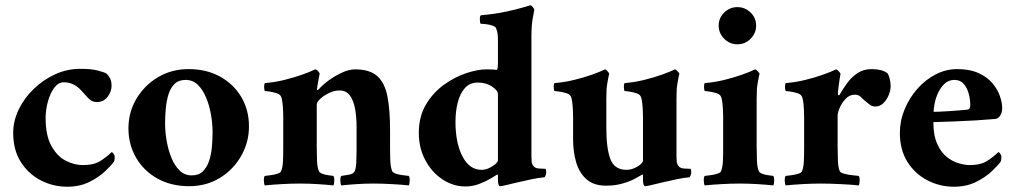

<svg xmlns="http://www.w3.org/2000/svg" viewBox="-20 -699 3850 728"><path d="M403 -373Q403 -352 388 -332Q373 -312 347 -312Q328 -312 314 -327.5Q300 -343 288 -356Q260 -387 222 -387Q201 -387 185.5 -366Q170 -345 161.5 -313.5Q153 -282 153 -252Q153 -184 175.5 -144.5Q198 -105 230.5 -89Q263 -73 294 -73Q337 -73 362 -89.5Q387 -106 403 -122Q408 -121 411.5 -115Q415 -109 415 -104Q415 -91 412 -86Q403 -73 379 -50Q355 -27 318.5 -9Q282 9 235 9Q181 9 134 -15.5Q87 -40 58.5 -85.5Q30 -131 30 -195Q30 -240 50.5 -283Q71 -326 107 -361Q143 -396 188.5 -417Q234 -438 285 -438Q326 -438 351 -431.5Q376 -425 384 -420Q391 -413 397 -402.5Q403 -392 403 -373Z M695 -437Q763 -437 814.5 -408.5Q866 -380 895 -331Q924 -282 924 -220Q924 -159 894 -107Q864 -55 813 -24Q762 7 697 7Q629 7 577 -22Q525 -51 496 -101Q467 -151 467 -212Q467 -274 497.5 -325Q528 -376 579.5 -406.5Q631 -437 695 -437ZM684 -396Q657 -396 641.5 -380.5Q626 -365 618.5 -340Q611 -315 608.5 -286.5Q606 -258 606 -231Q606 -199 612 -164.5Q618 -130 630 -100.5Q642 -71 661 -52.5Q680 -34 707 -34Q734 -34 749.5 -49.5Q765 -65 773 -89.5Q781 -114 783.5 -142.5Q786 -171 786 -197Q786 -230 780 -264.5Q774 -299 761.5 -329Q749 -359 730 -377.5Q711 -396 684 -396Z M1326 -436Q1382 -436 1410.5 -410.5Q1439 -385 1449 -333.5Q1459 -282 1459 -205V-142Q1459 -111 1460 -88Q1461 -65 1467 -50Q1470 -44 1482.5 -40Q1495 -36 1509.5 -34.5Q1524 -33 1530 -32Q1534 -27 1533.5 -14Q1533 -1 1530 4Q1502 1 1464.5 -1Q1427 -3 1396 -3Q1365 -3 1334 -1Q1303 1 1274 4Q1271 -1 1270.5 -14Q1270 -27 1274 -32Q1284 -33 1302.5 -36.5Q1321 -40 1325 -50Q1330 -63 1331 -83Q1332 -103 1332 -129Q1332 -132 1332 -135.5Q1332 -139 1332 -142V-219Q1332 -254 1326.5 -285.5Q1321 -317 1307 -336.5Q1293 -356 1267 -356Q1248 -356 1228 -346.5Q1208 -337 1194.5 -324.5Q1181 -312 1181 -302V-142Q1181 -115 1182 -90Q1183 -65 1189 -50Q1192 -44 1202.5 -40Q1213 -36 1225.5 -34.5Q1238 -33 1244 -32Q1248 -27 1247.5 -14Q1247 -1 1244 4Q1216 1 1182 -1Q1148 -3 1117 -3Q1086 -3 1049.5 -1Q1013 1 984 4Q981 -1 980.5 -14Q980 -27 984 -32Q991 -33 1004.5 -34.5Q1018 -36 1031 -40Q1044 -44 1046 -50Q1052 -65 1053 -88Q1054 -111 1054 -142V-254Q1054 -259 1053.5 -275.5Q1053 -292 1051 -309.5Q1049 -327 1045 -334Q1041 -342 1027.5 -346Q1014 -350 1001 -352Q988 -354 984 -354Q983 -355 982 -362.5Q981 -370 982 -377Q983 -384 985 -384Q1022 -387 1058.5 -396Q1095 -405 1126 -416Q1157 -427 1175 -436Q1180 -436 1186 -429.5Q1192 -423 1192 -419Q1191 -415 1188.5 -401.5Q1186 -388 1184 -376Q1182 -364 1182 -363Q1182 -358 1183 -357Q1185 -357 1190 -362Q1204 -378 1227.5 -395Q1251 -412 1277.5 -424Q1304 -436 1326 -436Z M1824 -436Q1840 -436 1848.5 -435.5Q1857 -435 1863 -434Q1866 -434 1867 -442Q1868 -450 1868 -456V-545Q1868 -559 1867 -569Q1866 -579 1861 -592Q1859 -598 1847 -602Q1835 -606 1822 -607.5Q1809 -609 1803 -609Q1800 -609 1799.5 -623.5Q1799 -638 1803 -641Q1858 -646 1899.5 -655Q1941 -664 1965.5 -671.5Q1990 -679 1991 -679Q1996 -678 2000.5 -672Q2005 -666 2006 -662Q2006 -662 2000.5 -633Q1995 -604 1995 -563V-105Q1995 -94 1996 -85Q1997 -76 2004 -68Q2010 -61 2024 -60Q2038 -59 2046 -59Q2047 -59 2048 -59Q2051 -56 2051 -46Q2051 -36 2045 -27Q2023 -25 1996.5 -19.5Q1970 -14 1944.5 -8Q1919 -2 1900.5 2.5Q1882 7 1877 7Q1868 7 1868 -17V-32Q1868 -34 1867.5 -36.5Q1867 -39 1865 -37Q1857 -32 1838.5 -21Q1820 -10 1795.5 -1Q1771 8 1745 8Q1698 8 1657.5 -19Q1617 -46 1592.5 -92Q1568 -138 1568 -195Q1568 -257 1595 -302.5Q1622 -348 1663 -377.5Q1704 -407 1747.5 -421.5Q1791 -436 1824 -436ZM1792 -386Q1761 -386 1742.5 -365Q1724 -344 1715.5 -310Q1707 -276 1707 -237Q1707 -157 1733.5 -106Q1760 -55 1806 -55Q1820 -55 1834 -61.5Q1848 -68 1858 -76.5Q1868 -85 1868 -91V-342Q1868 -356 1845.5 -371Q1823 -386 1792 -386Z M2418 -254Q2418 -259 2417.5 -275.5Q2417 -292 2415 -309.5Q2413 -327 2409 -334Q2405 -342 2391.5 -346Q2378 -350 2365 -352Q2352 -354 2348 -354Q2347 -355 2346 -362.5Q2345 -370 2346 -377Q2347 -384 2349 -384Q2386 -387 2422.5 -396Q2459 -405 2490 -416Q2521 -427 2539 -436Q2544 -435 2550 -428Q2556 -421 2556 -419Q2554 -413 2550.5 -393.5Q2547 -374 2546 -363Q2545 -347 2545 -327Q2545 -307 2545 -302V-105Q2545 -94 2546 -85Q2547 -76 2554 -68Q2560 -61 2574 -60Q2588 -59 2596 -59Q2597 -59 2598 -59Q2601 -56 2601 -46Q2601 -36 2595 -27Q2573 -25 2546.5 -19.5Q2520 -14 2494.5 -8Q2469 -2 2450.5 2.5Q2432 7 2427 7Q2418 7 2418 -17V-32Q2418 -34 2417.5 -36.5Q2417 -39 2415 -37Q2407 -32 2387.5 -21.5Q2368 -11 2340 -3Q2312 5 2278 5Q2231 5 2203.5 -19.5Q2176 -44 2164.5 -84Q2153 -124 2153 -170V-254Q2153 -259 2152.5 -275.5Q2152 -292 2150 -309.5Q2148 -327 2144 -334Q2140 -342 2126.5 -346Q2113 -350 2099.5 -352Q2086 -354 2082 -354Q2081 -355 2080 -362.5Q2079 -370 2080 -377Q2081 -384 2083 -384Q2120 -387 2157 -396Q2194 -405 2225 -416Q2256 -427 2274 -436Q2279 -435 2284.5 -428Q2290 -421 2290 -419Q2288 -413 2284.5 -393.5Q2281 -374 2280 -363Q2279 -347 2279 -327Q2279 -307 2279 -302V-214Q2279 -136 2294.5 -95.5Q2310 -55 2356 -55Q2376 -55 2397 -67.5Q2418 -80 2418 -91Z M2849 -302V-142Q2849 -115 2850 -90Q2851 -65 2857 -50Q2860 -44 2870.5 -40Q2881 -36 2893.5 -34.5Q2906 -33 2912 -32Q2916 -27 2915.5 -14Q2915 -1 2912 4Q2884 1 2850 -1Q2816 -3 2785 -3Q2754 -3 2717.5 -1Q2681 1 2652 4Q2649 -1 2648.5 -14Q2648 -27 2652 -32Q2659 -33 2672.5 -34.5Q2686 -36 2699 -40Q2712 -44 2714 -50Q2720 -65 2721 -88Q2722 -111 2722 -142V-254Q2722 -259 2721.5 -275.5Q2721 -292 2719 -309.5Q2717 -327 2713 -334Q2709 -342 2695.5 -346Q2682 -350 2669 -352Q2656 -354 2652 -354Q2651 -355 2650 -362.5Q2649 -370 2650 -377Q2651 -384 2653 -384Q2690 -387 2726.5 -396Q2763 -405 2794 -416Q2825 -427 2843 -436Q2848 -435 2854 -428Q2860 -421 2860 -419Q2858 -413 2854.5 -393.5Q2851 -374 2850 -363Q2849 -347 2849 -327Q2849 -307 2849 -302ZM2705 -602Q2705 -631 2726 -651.5Q2747 -672 2776 -672Q2805 -672 2826 -651.5Q2847 -631 2847 -602Q2847 -573 2826 -552Q2805 -531 2776 -531Q2747 -531 2726 -552Q2705 -573 2705 -602Z M3285 -437Q3304 -437 3320 -433Q3336 -429 3346 -420Q3349 -416 3353 -402Q3357 -388 3357 -372Q3357 -356 3349.5 -338Q3342 -320 3329 -307.5Q3316 -295 3299 -295Q3286 -295 3276 -303.5Q3266 -312 3257 -319Q3249 -327 3241.5 -333.5Q3234 -340 3221 -340Q3201 -340 3186.5 -324.5Q3172 -309 3164 -290.5Q3156 -272 3156 -261V-142Q3156 -115 3157 -90Q3158 -65 3164 -50Q3167 -44 3182 -40Q3197 -36 3213.5 -34.5Q3230 -33 3236 -32Q3240 -27 3239.5 -14Q3239 -1 3236 4Q3208 1 3165.5 -1Q3123 -3 3092 -3Q3061 -3 3024.5 -1Q2988 1 2959 4Q2956 -1 2955.5 -14Q2955 -27 2959 -32Q2966 -33 2979.5 -34.5Q2993 -36 3006 -40Q3019 -44 3021 -50Q3027 -65 3028 -88Q3029 -111 3029 -142V-254Q3029 -259 3028.5 -275.5Q3028 -292 3026 -309.5Q3024 -327 3020 -334Q3016 -342 3002.5 -346Q2989 -350 2976 -352Q2963 -354 2959 -354Q2958 -355 2957 -362.5Q2956 -370 2957 -377Q2958 -384 2960 -384Q2997 -387 3033.5 -396Q3070 -405 3101 -416Q3132 -427 3150 -436Q3155 -435 3161 -428Q3167 -421 3167 -419Q3166 -415 3163.5 -399Q3161 -383 3159 -366Q3157 -349 3157 -342Q3157 -338 3159.5 -338Q3162 -338 3163 -339Q3175 -360 3191.5 -383Q3208 -406 3231 -421.5Q3254 -437 3285 -437Z M3519 -236Q3519 -185 3534 -152.5Q3549 -120 3571 -103Q3593 -86 3616.5 -79.5Q3640 -73 3656 -73Q3699 -73 3724 -89.5Q3749 -106 3765 -122Q3770 -121 3773.5 -115Q3777 -109 3777 -104Q3777 -91 3774 -86Q3765 -73 3741 -50Q3717 -27 3680.5 -9Q3644 9 3597 9Q3543 9 3496 -15.5Q3449 -40 3420.5 -85.5Q3392 -131 3392 -195Q3392 -241 3410 -284.5Q3428 -328 3458.5 -362.5Q3489 -397 3528 -417Q3567 -437 3609 -437Q3657 -437 3690 -422Q3723 -407 3742.5 -384Q3762 -361 3771 -335.5Q3780 -310 3780 -289Q3780 -273 3772.5 -261Q3765 -249 3754 -248Q3721 -245 3680 -242.5Q3639 -240 3597 -238.5Q3555 -237 3519 -236ZM3520 -275Q3523 -275 3539.5 -275.5Q3556 -276 3577.5 -277.5Q3599 -279 3618 -280.5Q3637 -282 3646 -283Q3655 -284 3657 -289.5Q3659 -295 3659 -299Q3659 -322 3653 -344Q3647 -366 3634 -381Q3621 -396 3599 -396Q3577 -396 3562 -382Q3547 -368 3537.5 -348Q3528 -328 3524 -307.5Q3520 -287 3520 -275Z"/></svg>

Font: Amiri
Style: Bold
Weight: 700
Designer: Khaled Hosny
Version: Version 0.113